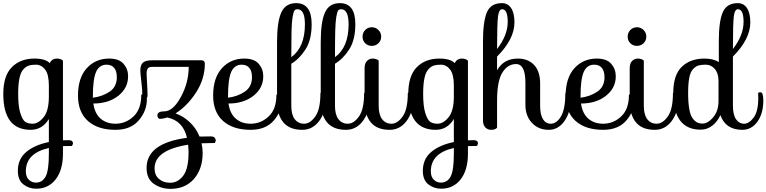

<svg xmlns="http://www.w3.org/2000/svg" viewBox="-20 -826 4894 1226"><path d="M1 -226Q1 -342 55.5 -397Q110 -452 200 -452Q269 -452 298 -423Q311 -452 344 -452Q356 -452 365.5 -448.5Q375 -445 378 -442L382 -438V70Q394 69 419 69Q446 69 446 91L440 106Q402 106 382 107V159Q381 262 334.5 320.5Q288 379 211 379Q165 379 129.5 351.5Q94 324 94 265Q94 189 148 144Q202 99 292 81V-66Q250 3 176 3Q1 3 1 -226ZM292 -209V-280Q292 -351 268 -382Q244 -413 209 -413Q181 -413 163 -407Q145 -401 128.5 -382.5Q112 -364 104 -325.5Q96 -287 96 -226Q96 -147 110 -103Q124 -59 142 -47.5Q160 -36 188 -36Q225 -36 258.5 -77.5Q292 -119 292 -209ZM292 157V119Q145 152 145 268Q145 303 164 321.5Q183 340 209 340Q251 340 271.5 301Q292 262 292 157Z M882 -219Q883 -225 897 -225Q918 -225 918 -193Q918 -119 866.5 -58Q815 3 717 3Q605 3 541.5 -53.5Q478 -110 478 -216Q478 -329 534 -390.5Q590 -452 677 -452Q740 -452 769 -418.5Q798 -385 798 -339Q798 -264 735.5 -214.5Q673 -165 576 -165Q585 -101 622.5 -68.5Q660 -36 717 -36Q783 -36 832.5 -82.5Q882 -129 882 -219ZM573 -211V-202Q635 -210 680.5 -241Q726 -272 726 -333Q726 -372 709 -392.5Q692 -413 661 -413Q614 -413 593.5 -367Q573 -321 573 -211Z M985 -89Q985 -115 1029 -115Q1085 -115 1135 -207Q1185 -299 1185 -399H952Q931 -399 923.5 -388.5Q916 -378 916 -353Q916 -342 919 -296Q922 -250 922 -214Q922 -197 904 -197Q897 -197 893.5 -201.5Q890 -206 890 -210L889 -214Q889 -252 882.5 -306Q876 -360 876 -376Q876 -410 892 -425.5Q908 -441 952 -441H1269Q1288 -439 1288 -419Q1288 -323 1232.5 -236.5Q1177 -150 1101 -102Q1151 -84 1192 -45.5Q1233 -7 1254 46Q1277 45 1326 45Q1344 45 1351 53.5Q1358 62 1358 72L1352 87Q1323 87 1267 89Q1274 122 1274 150Q1274 253 1218.5 316.5Q1163 380 1068 380Q1009 380 962.5 348Q916 316 916 246Q916 88 1174 54Q1149 -55 1048 -76Q1022 -67 999 -67Q985 -72 985 -89ZM1184 148Q1184 122 1181 98Q967 132 967 249Q967 293 995.5 317Q1024 341 1066 341Q1116 341 1150 296Q1184 251 1184 148Z M1745 -219Q1746 -225 1760 -225Q1781 -225 1781 -193Q1781 -119 1729.5 -58Q1678 3 1580 3Q1468 3 1404.5 -53.5Q1341 -110 1341 -216Q1341 -329 1397 -390.5Q1453 -452 1540 -452Q1603 -452 1632 -418.5Q1661 -385 1661 -339Q1661 -264 1598.5 -214.5Q1536 -165 1439 -165Q1448 -101 1485.5 -68.5Q1523 -36 1580 -36Q1646 -36 1695.5 -82.5Q1745 -129 1745 -219ZM1436 -211V-202Q1498 -210 1543.5 -241Q1589 -272 1589 -333Q1589 -372 1572 -392.5Q1555 -413 1524 -413Q1477 -413 1456.5 -367Q1436 -321 1436 -211Z M2026 -231Q2028 -237 2041 -237Q2059 -237 2059 -184Q2059 -107 2017 -52Q1975 3 1910 3Q1829 3 1789 -45Q1749 -93 1749 -181V-557Q1749 -686 1776 -746Q1803 -806 1871 -806Q1970 -806 1970 -672Q1970 -571 1930.5 -510Q1891 -449 1840 -419V-151Q1840 -94 1862 -65Q1884 -36 1922 -36Q1960 -36 1993 -82Q2026 -128 2026 -231ZM1840 -461Q1927 -524 1927 -671Q1927 -767 1879 -767Q1867 -767 1860.5 -759Q1854 -751 1848.5 -719Q1843 -687 1841.5 -627Q1840 -567 1840 -461Z M2305 -231Q2307 -237 2320 -237Q2338 -237 2338 -184Q2338 -107 2296 -52Q2254 3 2189 3Q2108 3 2068 -45Q2028 -93 2028 -181V-557Q2028 -686 2055 -746Q2082 -806 2150 -806Q2249 -806 2249 -672Q2249 -571 2209.5 -510Q2170 -449 2119 -419V-151Q2119 -94 2141 -65Q2163 -36 2201 -36Q2239 -36 2272 -82Q2305 -128 2305 -231ZM2119 -461Q2206 -524 2206 -671Q2206 -767 2158 -767Q2146 -767 2139.5 -759Q2133 -751 2127.5 -719Q2122 -687 2120.5 -627Q2119 -567 2119 -461Z M2312 -550Q2295 -567 2295 -592Q2295 -617 2312 -634.5Q2329 -652 2354 -652Q2379 -652 2396.5 -634.5Q2414 -617 2414 -592Q2414 -567 2396.5 -550Q2379 -533 2354 -533Q2329 -533 2312 -550ZM2584 -231Q2586 -237 2599 -237Q2617 -237 2617 -184Q2617 -107 2575 -52Q2533 3 2468 3Q2387 3 2347.5 -45Q2308 -93 2308 -181V-391Q2308 -421 2323 -436.5Q2338 -452 2360 -452Q2372 -452 2381.5 -448.5Q2391 -445 2395 -442L2398 -438V-151Q2398 -94 2420 -65Q2442 -36 2480 -36Q2518 -36 2551 -82Q2584 -128 2584 -231Z M2587 -226Q2587 -342 2641.5 -397Q2696 -452 2786 -452Q2855 -452 2884 -423Q2897 -452 2930 -452Q2942 -452 2951.5 -448.5Q2961 -445 2964 -442L2968 -438V70Q2980 69 3005 69Q3032 69 3032 91L3026 106Q2988 106 2968 107V159Q2967 262 2920.5 320.5Q2874 379 2797 379Q2751 379 2715.5 351.5Q2680 324 2680 265Q2680 189 2734 144Q2788 99 2878 81V-66Q2836 3 2762 3Q2587 3 2587 -226ZM2878 -209V-280Q2878 -351 2854 -382Q2830 -413 2795 -413Q2767 -413 2749 -407Q2731 -401 2714.5 -382.5Q2698 -364 2690 -325.5Q2682 -287 2682 -226Q2682 -147 2696 -103Q2710 -59 2728 -47.5Q2746 -36 2774 -36Q2811 -36 2844.5 -77.5Q2878 -119 2878 -209ZM2878 157V119Q2731 152 2731 268Q2731 303 2750 321.5Q2769 340 2795 340Q2837 340 2857.5 301Q2878 262 2878 157Z M3590 -231Q3591 -237 3605 -237Q3623 -237 3623 -184Q3623 -107 3583.5 -52Q3544 3 3484 3Q3418 3 3376.5 -41.5Q3335 -86 3335 -156V-298Q3335 -417 3275 -417Q3222 -417 3188 -363Q3154 -309 3154 -182V-11Q3144 3 3116 3Q3094 3 3079 -12.5Q3064 -28 3064 -58V-559Q3064 -689 3089 -747.5Q3114 -806 3185 -806Q3223 -806 3244 -774Q3265 -742 3265 -683Q3265 -576 3154 -465V-377Q3196 -452 3287 -452Q3352 -452 3390.5 -411Q3429 -370 3429 -293V-151Q3429 -94 3447 -65Q3465 -36 3496 -36Q3535 -36 3562.5 -83.5Q3590 -131 3590 -231ZM3154 -513Q3222 -601 3222 -686Q3222 -767 3186 -767Q3166 -767 3160 -721Q3154 -675 3154 -513Z M3996 -219Q3997 -225 4011 -225Q4032 -225 4032 -193Q4032 -119 3980.5 -58Q3929 3 3831 3Q3719 3 3655.5 -53.5Q3592 -110 3592 -216Q3592 -329 3648 -390.5Q3704 -452 3791 -452Q3854 -452 3883 -418.5Q3912 -385 3912 -339Q3912 -264 3849.5 -214.5Q3787 -165 3690 -165Q3699 -101 3736.5 -68.5Q3774 -36 3831 -36Q3897 -36 3946.5 -82.5Q3996 -129 3996 -219ZM3687 -211V-202Q3749 -210 3794.5 -241Q3840 -272 3840 -333Q3840 -372 3823 -392.5Q3806 -413 3775 -413Q3728 -413 3707.5 -367Q3687 -321 3687 -211Z M4005 -550Q3988 -567 3988 -592Q3988 -617 4005 -634.5Q4022 -652 4047 -652Q4072 -652 4089.5 -634.5Q4107 -617 4107 -592Q4107 -567 4089.5 -550Q4072 -533 4047 -533Q4022 -533 4005 -550ZM4277 -231Q4279 -237 4292 -237Q4310 -237 4310 -184Q4310 -107 4268 -52Q4226 3 4161 3Q4080 3 4040.5 -45Q4001 -93 4001 -181V-391Q4001 -421 4016 -436.5Q4031 -452 4053 -452Q4065 -452 4074.5 -448.5Q4084 -445 4088 -442L4091 -438V-151Q4091 -94 4113 -65Q4135 -36 4173 -36Q4211 -36 4244 -82Q4277 -128 4277 -231Z M4279 -232Q4279 -347 4333.5 -399.5Q4388 -452 4478 -452Q4536 -452 4570 -429V-565Q4570 -691 4595.5 -748.5Q4621 -806 4691 -806Q4729 -806 4750 -774Q4771 -742 4771 -683Q4771 -576 4660 -465V-151Q4660 -94 4679.5 -65Q4699 -36 4732 -36Q4763 -36 4792.5 -75.5Q4822 -115 4822 -201Q4822 -220 4821 -231Q4822 -237 4836 -237Q4854 -237 4854 -184Q4854 -101 4816.5 -49Q4779 3 4720 3Q4613 3 4580 -91Q4561 -49 4528 -23.5Q4495 2 4454 2Q4279 2 4279 -232ZM4466 -37Q4501 -37 4534.5 -77.5Q4568 -118 4568 -181V-309Q4568 -358 4544.5 -385.5Q4521 -413 4487 -413Q4458 -413 4440.5 -408Q4423 -403 4406 -385.5Q4389 -368 4381.5 -330.5Q4374 -293 4374 -232Q4374 -172 4381 -131.5Q4388 -91 4402 -71.5Q4416 -52 4431 -44.5Q4446 -37 4466 -37ZM4692 -767Q4671 -767 4665.5 -720.5Q4660 -674 4660 -513Q4728 -601 4728 -686Q4728 -767 4692 -767Z"/></svg>

Font: Sofia
Style: Regular
Weight: 400
Designer: Paula Nazal and Daniel Hernndez
Foundry: Paula Nazal, Daniel Hernndez
Version: Version 1.001